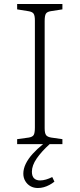

<svg xmlns="http://www.w3.org/2000/svg" viewBox="-20 -723 401 963"><path d="M170 220Q149 220 133 211Q117 202 107 185.5Q97 169 97 148Q97 124 109 99Q121 74 143.5 49Q166 24 196 0H66V-25L124 -33Q143 -36 149 -46Q155 -56 155 -84V-620Q155 -645 148.5 -654.5Q142 -664 122 -667L66 -676V-703H293V-676L235 -667Q216 -664 210 -654Q204 -644 204 -617V-80Q204 -55 211 -45.5Q218 -36 237 -33L293 -25V0H229Q188 37 164 72Q140 107 140 138Q140 161 151 171.5Q162 182 181 182Q195 182 210.5 177.5Q226 173 242 165L253 188Q242 197 228 204.5Q214 212 199.5 216Q185 220 170 220Z"/></svg>

Font: Literata 18pt ExtraLight
Style: Regular
Weight: 250
Designer: Latin by Veronika Burian and Jose Scaglione. Greek by Irene Vlachou. Cyrillic by Vera Evstafieva.
Foundry: TypeTogether
Version: Version 3.103;gftools[0.9.29]